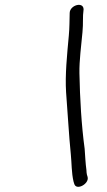

<svg xmlns="http://www.w3.org/2000/svg" viewBox="-20 -665 432 775"><path d="M261.3 -613C260.2 -579.6 261 -556.5 257.8 -521.7C250.7 -443.7 242.2 -362.8 246.8 -292C253.4 -210.6 257.8 -120.5 265.9 -41.7C269.4 -7.4 268.5 32.7 276.8 67.7L279.6 76.8C287.6 106.3 341.2 77 333.6 49.2L330.9 40.2C329.9 36.2 329 29 328.8 21C325 -6.8 323.9 -34.1 321.7 -64.3C308.7 -160.2 302.7 -265.9 300.6 -369.5C299.7 -420 307.9 -480.7 312.9 -535.2C316.7 -572 312.8 -594.6 317.4 -627.7C316.3 -659.8 262.2 -644.3 261.3 -613Z"/></svg>

Font: Take Off
Style: Moose
Weight: 400
Foundry: Cannot Into Space Fonts
Version: Version 0.89